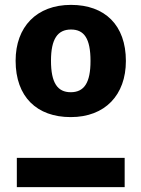

<svg xmlns="http://www.w3.org/2000/svg" viewBox="-20 -767 580 787"><path d="M271 -747C130 -747 44 -657 44 -518C44 -370 131 -287 270 -287C411 -287 496 -378 496 -517C496 -664 410 -747 271 -747ZM271 -646C325 -646 351 -609 351 -517C351 -428 325 -389 270 -389C216 -389 189 -427 189 -518C189 -607 216 -646 271 -646ZM49 0H491V-120H49Z"/></svg>

Font: Glow Sans SC Normal
Style: Bold
Weight: 700
Designer: Ryoko NISHIZUKA (kana, bopomofo & ideographs); Paul D. Hunt (Latin, Greek & Cyrillic); Sandoll Communications, Soo-young
Version: Version 0.93